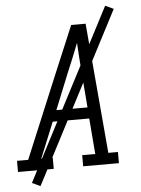

<svg xmlns="http://www.w3.org/2000/svg" viewBox="-73 -866 733 995"><g transform="rotate(-5 293.5 -368.0)"><path d="M-13 0V-58H45L225 -490L328 -735H403L462 -58H512V0H326V-58H394L379 -244H189L113 -58H173V0ZM375 -302 360 -490Q357 -528 354.5 -565.5Q352 -603 350 -640Q335 -602 320 -564.5Q305 -527 289 -490L213 -302ZM97 83 54 63 512 -819 555 -799Z"/></g></svg>

Font: Iosevka Slab Light Extended
Style: Italic
Weight: 300
Width: 7
Italic angle: -9°
Monospace: yes
Designer: Belleve Invis
Foundry: Belleve Invis
Version: Version 11.1.0; ttfautohint (v1.8.3)